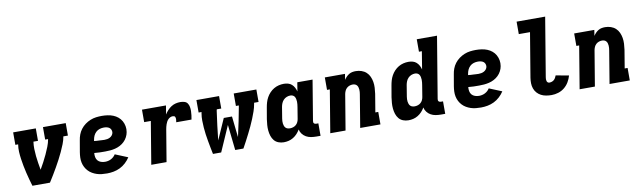

<svg xmlns="http://www.w3.org/2000/svg" viewBox="-42 -1273 6084 1820"><g transform="rotate(-10 3000.0 -363.5)"><path d="M159 0Q149 -33 140 -66Q131 -99 123 -132.5Q115 -166 108.5 -200Q102 -234 97 -268.5Q92 -303 90 -338.5Q88 -374 94 -410H67V-530H285V-410H241Q236 -375 237 -340Q238 -305 241.5 -270.5Q245 -236 250.5 -202.5Q256 -169 262 -136Q281 -169 299 -202.5Q317 -236 332.5 -270Q348 -304 362 -339Q376 -374 382 -410H354V-530H573V-410H529Q523 -374 509 -338.5Q495 -303 479 -268.5Q463 -234 445 -200Q427 -166 408 -132.5Q389 -99 369 -66Q349 -33 328 0Z M877 8Q851 8 826.5 5.5Q802 3 779 -4.5Q756 -12 735.5 -24Q715 -36 699 -53Q683 -70 672 -91Q661 -112 656 -136Q651 -160 652 -185Q653 -210 657 -235L676 -345Q680 -373 690 -400Q700 -427 718 -450.5Q736 -474 760 -491.5Q784 -509 811 -520Q838 -531 866 -534.5Q894 -538 921 -538Q949 -538 977 -534Q1005 -530 1030 -520Q1055 -510 1075.5 -493Q1096 -476 1109 -453Q1122 -430 1127 -402.5Q1132 -375 1127 -346Q1123 -322 1111 -299Q1099 -276 1080.5 -258Q1062 -240 1039 -228Q1016 -216 991.5 -210Q967 -204 943 -202Q919 -200 895 -200Q869 -200 842.5 -200.5Q816 -201 790 -204Q788 -184 791.5 -164.5Q795 -145 807 -131Q819 -117 838 -110.5Q857 -104 877 -104Q891 -104 905.5 -107Q920 -110 934 -117Q948 -124 959.5 -134.5Q971 -145 979 -158L1101 -108Q1083 -80 1057.5 -56.5Q1032 -33 1002 -18.5Q972 -4 940 2Q908 8 877 8ZM908 -310Q921 -310 934.5 -312.5Q948 -315 960.5 -321.5Q973 -328 982 -339.5Q991 -351 993 -364Q995 -379 989.5 -392Q984 -405 973.5 -412.5Q963 -420 949 -423Q935 -426 921 -426Q901 -426 881 -420Q861 -414 845.5 -399.5Q830 -385 821.5 -366Q813 -347 810 -327L808 -316Q821 -314 833.5 -313.5Q846 -313 858.5 -312.5Q871 -312 883.5 -311Q896 -310 908 -310Z M1303 0 1371 -410H1307V-530H1538L1524 -445Q1536 -465 1552.5 -483Q1569 -501 1589 -514Q1609 -527 1631.5 -532.5Q1654 -538 1676 -538Q1696 -538 1715.5 -532.5Q1735 -527 1745.5 -511.5Q1756 -496 1759.5 -476.5Q1763 -457 1762.5 -436.5Q1762 -416 1759.5 -396Q1757 -376 1753 -356H1606Q1607 -363 1608 -369.5Q1609 -376 1609.5 -383Q1610 -390 1609 -396.5Q1608 -403 1605 -408.5Q1602 -414 1595.5 -416Q1589 -418 1582 -418Q1570 -418 1558.5 -412.5Q1547 -407 1538 -397.5Q1529 -388 1523 -376.5Q1517 -365 1513 -353.5Q1509 -342 1506 -330Q1503 -318 1501 -306L1450 0Z M1897 0Q1890 -32 1884 -64.5Q1878 -97 1872 -129.5Q1866 -162 1861.5 -195Q1857 -228 1854.5 -261.5Q1852 -295 1851.5 -329Q1851 -363 1857 -398L1859 -410H1831V-530H2049V-410H2006L2003 -398Q1992 -327 1984 -257Q1976 -187 1968 -117L2057 -318H2136L2158 -117L2161 -129Q2176 -196 2190 -263Q2204 -330 2216 -398L2218 -410H2190V-530H2408V-410H2365L2363 -398Q2357 -363 2345 -329Q2333 -295 2319.5 -261.5Q2306 -228 2290.5 -195Q2275 -162 2258.5 -129.5Q2242 -97 2225 -64.5Q2208 -32 2190 0H2111L2084 -246L1976 0Z M2578 8Q2551 8 2526.5 -1.5Q2502 -11 2486 -30.5Q2470 -50 2462 -75Q2454 -100 2451.5 -126.5Q2449 -153 2451 -180.5Q2453 -208 2457 -235L2476 -345Q2480 -369 2487 -393Q2494 -417 2506.5 -439.5Q2519 -462 2537 -481Q2555 -500 2577 -513Q2599 -526 2623.5 -532Q2648 -538 2673 -538Q2694 -538 2714 -532.5Q2734 -527 2749 -513.5Q2764 -500 2773.5 -482Q2783 -464 2788 -444L2802 -530H2949L2885 -144Q2884 -137 2884.5 -131Q2885 -125 2889 -120.5Q2893 -116 2899 -114Q2905 -112 2911 -112H2931V8H2891Q2865 8 2840 4Q2815 0 2793.5 -12Q2772 -24 2757 -43.5Q2742 -63 2737 -87Q2725 -66 2708 -47.5Q2691 -29 2669.5 -16Q2648 -3 2625 2.5Q2602 8 2578 8ZM2659 -112Q2674 -112 2689.5 -117Q2705 -122 2717 -132.5Q2729 -143 2736 -158Q2743 -173 2745 -188L2763 -298Q2765 -311 2766.5 -324Q2768 -337 2767.5 -349.5Q2767 -362 2764.5 -374.5Q2762 -387 2756 -397Q2750 -407 2739 -412.5Q2728 -418 2715 -418Q2697 -418 2679.5 -411Q2662 -404 2649 -390.5Q2636 -377 2629 -360Q2622 -343 2619 -326L2601 -216Q2599 -204 2598.5 -191.5Q2598 -179 2599.5 -167.5Q2601 -156 2605 -145.5Q2609 -135 2616.5 -127Q2624 -119 2635.5 -115.5Q2647 -112 2659 -112Z M3026 0 3094 -410H3067V-530H3261L3252 -474Q3262 -489 3274 -501.5Q3286 -514 3301 -523Q3316 -532 3332.5 -535Q3349 -538 3365 -538Q3394 -538 3420.5 -529Q3447 -520 3466.5 -502Q3486 -484 3497 -459.5Q3508 -435 3512.5 -408Q3517 -381 3515.5 -352Q3514 -323 3510 -295L3481 -120H3509V0H3314L3366 -314Q3368 -326 3369 -337.5Q3370 -349 3369 -360.5Q3368 -372 3365 -382.5Q3362 -393 3355 -401.5Q3348 -410 3337.5 -414Q3327 -418 3315 -418Q3300 -418 3285 -413Q3270 -408 3258 -397Q3246 -386 3239.5 -371.5Q3233 -357 3230 -342L3173 0Z M3778 8Q3751 8 3726.5 -1.5Q3702 -11 3686 -30.5Q3670 -50 3662 -75Q3654 -100 3651.5 -126.5Q3649 -153 3651 -180.5Q3653 -208 3657 -235L3676 -345Q3680 -369 3687 -393Q3694 -417 3706.5 -439.5Q3719 -462 3737 -481Q3755 -500 3777 -513Q3799 -526 3823.5 -532Q3848 -538 3873 -538Q3894 -538 3914 -532.5Q3934 -527 3949 -513.5Q3964 -500 3973.5 -482Q3983 -464 3988 -444L4016 -615H3988V-735H4183L4085 -144Q4084 -137 4084.5 -131Q4085 -125 4089 -120.5Q4093 -116 4099 -114Q4105 -112 4111 -112H4131V8H4091Q4065 8 4040 4Q4015 0 3993.5 -12Q3972 -24 3957 -43.5Q3942 -63 3937 -87Q3925 -66 3908 -47.5Q3891 -29 3869.5 -16Q3848 -3 3825 2.5Q3802 8 3778 8ZM3859 -112Q3874 -112 3889.5 -117Q3905 -122 3917 -132.5Q3929 -143 3936 -158Q3943 -173 3945 -188L3963 -298Q3965 -311 3966.5 -324Q3968 -337 3967.5 -349.5Q3967 -362 3964.5 -374.5Q3962 -387 3956 -397Q3950 -407 3939 -412.5Q3928 -418 3915 -418Q3897 -418 3879.5 -411Q3862 -404 3849 -390.5Q3836 -377 3829 -360Q3822 -343 3819 -326L3801 -216Q3799 -204 3798.5 -191.5Q3798 -179 3799.5 -167.5Q3801 -156 3805 -145.5Q3809 -135 3816.5 -127Q3824 -119 3835.5 -115.5Q3847 -112 3859 -112Z M4477 8Q4451 8 4426.5 5.5Q4402 3 4379 -4.5Q4356 -12 4335.5 -24Q4315 -36 4299 -53Q4283 -70 4272 -91Q4261 -112 4256 -136Q4251 -160 4252 -185Q4253 -210 4257 -235L4276 -345Q4280 -373 4290 -400Q4300 -427 4318 -450.5Q4336 -474 4360 -491.5Q4384 -509 4411 -520Q4438 -531 4466 -534.5Q4494 -538 4521 -538Q4549 -538 4577 -534Q4605 -530 4630 -520Q4655 -510 4675.5 -493Q4696 -476 4709 -453Q4722 -430 4727 -402.5Q4732 -375 4727 -346Q4723 -322 4711 -299Q4699 -276 4680.5 -258Q4662 -240 4639 -228Q4616 -216 4591.5 -210Q4567 -204 4543 -202Q4519 -200 4495 -200Q4469 -200 4442.5 -200.5Q4416 -201 4390 -204Q4388 -184 4391.5 -164.5Q4395 -145 4407 -131Q4419 -117 4438 -110.5Q4457 -104 4477 -104Q4491 -104 4505.5 -107Q4520 -110 4534 -117Q4548 -124 4559.5 -134.5Q4571 -145 4579 -158L4701 -108Q4683 -80 4657.5 -56.5Q4632 -33 4602 -18.5Q4572 -4 4540 2Q4508 8 4477 8ZM4508 -310Q4521 -310 4534.5 -312.5Q4548 -315 4560.5 -321.5Q4573 -328 4582 -339.5Q4591 -351 4593 -364Q4595 -379 4589.5 -392Q4584 -405 4573.5 -412.5Q4563 -420 4549 -423Q4535 -426 4521 -426Q4501 -426 4481 -420Q4461 -414 4445.5 -399.5Q4430 -385 4421.5 -366Q4413 -347 4410 -327L4408 -316Q4421 -314 4433.5 -313.5Q4446 -313 4458.5 -312.5Q4471 -312 4483.5 -311Q4496 -310 4508 -310Z M5156 8Q5129 8 5103 3.5Q5077 -1 5055 -12.5Q5033 -24 5016.5 -42.5Q5000 -61 4991.5 -85Q4983 -109 4982.5 -135.5Q4982 -162 4986 -188L5057 -615H4949V-735H5224L5130 -169Q5128 -159 5128 -149.5Q5128 -140 5130.5 -131.5Q5133 -123 5139.5 -117.5Q5146 -112 5156 -112Q5167 -112 5179 -116Q5191 -120 5200 -128Q5209 -136 5215 -147Q5221 -158 5225 -169L5350 -146Q5341 -114 5323.5 -84.5Q5306 -55 5279.5 -33.5Q5253 -12 5220.5 -2Q5188 8 5156 8Z M5426 0 5494 -410H5467V-530H5661L5652 -474Q5662 -489 5674 -501.5Q5686 -514 5701 -523Q5716 -532 5732.5 -535Q5749 -538 5765 -538Q5794 -538 5820.5 -529Q5847 -520 5866.5 -502Q5886 -484 5897 -459.5Q5908 -435 5912.5 -408Q5917 -381 5915.5 -352Q5914 -323 5910 -295L5881 -120H5909V0H5714L5766 -314Q5768 -326 5769 -337.5Q5770 -349 5769 -360.5Q5768 -372 5765 -382.5Q5762 -393 5755 -401.5Q5748 -410 5737.5 -414Q5727 -418 5715 -418Q5700 -418 5685 -413Q5670 -408 5658 -397Q5646 -386 5639.5 -371.5Q5633 -357 5630 -342L5573 0Z"/></g></svg>

Font: Iosevka Curly Slab HvEx
Style: Italic
Weight: 900
Width: 7
Italic angle: -9°
Monospace: yes
Designer: Belleve Invis
Foundry: Belleve Invis
Version: Version 11.1.0; ttfautohint (v1.8.3)